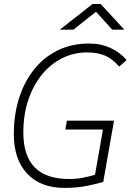

<svg xmlns="http://www.w3.org/2000/svg" viewBox="-20 -918 645 948"><path d="M298.3 9.8Q180.7 9.8 114.5 -60.3Q48.3 -130.4 48.3 -255.4Q48.3 -352.1 74.2 -433.6Q100.1 -515.1 148.7 -575.7Q197.3 -636.2 265.9 -669.7Q334.5 -703.1 419.9 -703.1Q478 -703.1 526.6 -680.7Q575.2 -658.2 605 -621.1L568.4 -589.4Q536.1 -627 499.3 -643.1Q462.4 -659.2 410.2 -659.2Q343.3 -659.2 285.9 -630.1Q228.5 -601.1 185.8 -548.1Q143.1 -495.1 119.1 -422.6Q95.2 -350.1 95.2 -263.2Q95.2 -34.2 320.8 -34.2Q358.9 -34.2 391.4 -40.8Q423.8 -47.4 449.2 -55.2L488.3 -278.3H302.7L310.1 -322.3H543L489.7 -19.5Q468.8 -13.2 416 -1.7Q363.3 9.8 298.3 9.8ZM275.4 -771.5 437 -898.4H477.1L593.8 -771.5H534.2L454.1 -859.9L342.3 -771.5Z"/></svg>

Font: Cascadia Code NF ExtraLight
Style: Italic
Weight: 200
Italic angle: -10°
Monospace: yes
Designer: Aaron Bell
Foundry: Saja Typeworks
Version: Version 2404.023; ttfautohint (v1.8.4)